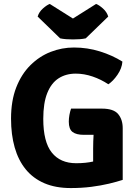

<svg xmlns="http://www.w3.org/2000/svg" viewBox="-20 -939 694 974"><path d="M601 -626.5Q598.5 -592.5 576.2 -560Q554 -527.5 529.5 -511.5Q493 -536 449.8 -550.8Q406.5 -565.5 364.5 -565.5Q314 -565.5 277 -541.5Q240 -517.5 219.8 -467Q199.5 -416.5 199.5 -336Q199.5 -219 242.8 -165Q286 -111 366.5 -111Q415.5 -111 454.5 -120Q493.5 -129 519 -136L602.5 -26.5Q573.5 -17 532.8 -7.2Q492 2.5 443 8.8Q394 15 339 15Q262 15 205 -9.5Q148 -34 110.5 -80Q73 -126 54.5 -191Q36 -256 36 -337Q36 -428 62.5 -495.8Q89 -563.5 134.5 -608.5Q180 -653.5 237 -675.8Q294 -698 355 -698Q423.5 -698 486.8 -678.2Q550 -658.5 601 -626.5ZM452.5 -185.5Q452.5 -221 455 -260.8Q457.5 -300.5 467 -334L602.5 -289V-26.5L452.5 -24.5ZM497 -388Q556.5 -388 579.5 -360.2Q602.5 -332.5 602.5 -289V-255H405.5Q367 -255 348 -269.5Q329 -284 329 -322Q329 -338 332.2 -356Q335.5 -374 340.5 -388ZM467.5 -919Q482.5 -913.5 502.2 -896Q522 -878.5 529 -855L415 -744.5Q402 -741.5 384.8 -740.2Q367.5 -739 350 -739Q332.5 -739 315.2 -740.2Q298 -741.5 285 -744.5L171 -855Q178 -878.5 197.8 -896Q217.5 -913.5 232.5 -919L350 -845Z"/></svg>

Font: Signika
Style: Bold
Weight: 700
Designer: Anna Giedry
Foundry: Anna Giedry
Version: Version 2.001